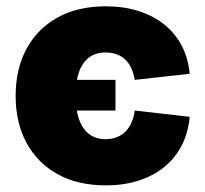

<svg xmlns="http://www.w3.org/2000/svg" viewBox="-20 -568 641 599"><path d="M310.1 10.3Q222.2 10.3 159.2 -24.9Q96.2 -60.1 62.5 -122.8Q28.8 -185.5 28.8 -269Q28.8 -352.5 62.5 -415.3Q96.2 -478 159.2 -513.2Q222.2 -548.3 310.1 -548.3Q366.7 -548.3 412.8 -533.4Q459 -518.6 493.2 -491Q527.3 -463.4 547.4 -424.6Q567.4 -385.7 571.8 -337.9L400.4 -318.8Q397 -338.9 389.9 -354.7Q382.8 -370.6 371.1 -381.8Q359.4 -393.1 343.8 -398.7Q328.1 -404.3 309.1 -404.3Q278.8 -404.3 257.8 -388.7Q236.8 -373 226.3 -343Q215.8 -313 215.8 -270Q215.8 -227.1 226.3 -196.5Q236.8 -166 257.8 -149.9Q278.8 -133.8 309.1 -133.8Q328.6 -133.8 344.2 -139.9Q359.9 -146 371.3 -157.5Q382.8 -168.9 390.1 -185.5Q397.5 -202.1 400.4 -223.1L571.8 -203.6Q567.4 -154.8 547.6 -115.5Q527.8 -76.2 493.9 -48.1Q460 -20 413.3 -4.9Q366.7 10.3 310.1 10.3ZM214.4 -223.1V-318.8H340.3V-223.1Z"/></svg>

Font: Inter 17pt Black
Style: Regular
Weight: 900
Version: Version 4.001;git-66647c0bb